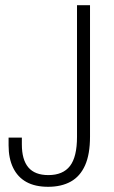

<svg xmlns="http://www.w3.org/2000/svg" viewBox="-20 -706 439 738"><path d="M165 12Q115 12 81.5 -6.5Q48 -25 30.5 -61Q13 -97 13 -147V-177H64V-151Q64 -92 89 -62.5Q114 -33 166 -33Q222 -33 249 -68Q276 -103 276 -180V-686H326V-181Q326 -113 307 -70.5Q288 -28 252 -8Q216 12 165 12Z"/></svg>

Font: Archivo Condensed Thin
Style: Regular
Weight: 250
Width: 3
Designer: Hector Gatti
Foundry: Omnibus-Type
Version: Version 2.001